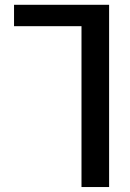

<svg xmlns="http://www.w3.org/2000/svg" viewBox="-20 -542 530 781"><path d="M423.8 -522.5V218.8H311.5V-435.5H37.1V-522.5Z"/></svg>

Font: Gen Shin Gothic Medium
Style: Regular
Weight: 500
Designer: [Source Han Sans]
Ryoko NISHIZUKA  (kana & ideographs); Paul D. Hunt (Latin, Greek & Cyrillic); Wenlong ZHANG  (bopomofo
Version: Version 1.002.20150607